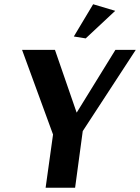

<svg xmlns="http://www.w3.org/2000/svg" viewBox="-20 -885 660 905"><path d="M523 -834 384 -704 328 -713 419 -865ZM342 -355 524 -650H620L370 -267L334 0H195L230 -251L84 -650H239L341 -355Z"/></svg>

Font: Arsenal SC
Style: Bold Italic
Weight: 700
Italic angle: -9.10001°
Designer: Andrij Shevchenko
Foundry: Stairsfor
Version: Version 2.001; ttfautohint (v1.8.4.7-5d5b)